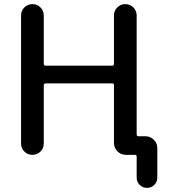

<svg xmlns="http://www.w3.org/2000/svg" viewBox="-20 -750 824 930"><path d="M82 -55V-675Q82 -698 98 -714Q114 -730 137 -730Q160 -730 176 -714Q192 -698 192 -675V-441Q192 -432 201 -432H524Q532 -432 532 -441V-675Q532 -698 548 -714Q564 -730 587 -730Q610 -730 626 -714Q642 -698 642 -675V-99Q642 -90 651 -90H685Q708 -90 725 -73Q742 -56 742 -33V110Q742 131 727.5 145.5Q713 160 692 160Q671 160 656.5 145.5Q642 131 642 110V9Q642 0 634 0H602H589Q566 0 549 -17Q532 -34 532 -57V-338Q532 -346 524 -346H201Q192 -346 192 -338V-55Q192 -32 176 -16Q160 0 137 0Q114 0 98 -16Q82 -32 82 -55Z"/></svg>

Font: Rounded Mplus 1c Medium
Style: Regular
Weight: 500
Version: Version 1.059.20150529